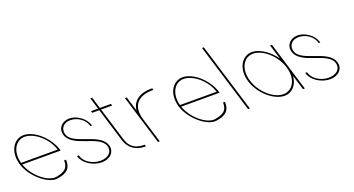

<svg xmlns="http://www.w3.org/2000/svg" viewBox="-105 -1384 3674 1990"><g transform="rotate(-20 1732.0 -388.5)"><path d="M-26.2 -291H377.5C337.5 -422 206.9 -532 101.5 -533C0.3 -533 -62.5 -427.2 -26.2 -291ZM-40.1 -271H-40.4L-43.4 -281L-46.5 -291H-46.3C-86 -436.3 -13.4 -552 95.4 -553C209.4 -553 355 -430 400.6 -281L403.6 -271H393.6H-20.2C27.1 -134.1 175.2 -13.4 268.9 -30C370.1 -47 402.1 -83 401.8 -156L402.7 -163H422.7L423.6 -150C423.8 -71 385.6 -26 276.7 -10C174.1 7.6 11 -124.9 -40.1 -271Z M794.2 -413 797.3 -403H780.3L777.2 -413C756.7 -480 683.1 -532 604.5 -533C527.2 -533 485.9 -479 505.2 -413C545.3 -282 848.9 -303 894.6 -150C918.2 -73 856.8 -9 762.9 -10C670.2 -10 569.2 -73 545.6 -150L542.6 -160H562.6L565.6 -150C586.1 -83 670.4 -29 756.8 -30C844.4 -30 896.4 -82 874.6 -150C834.3 -282 533.3 -259 485.2 -413C461.7 -490 517.1 -552 598.4 -553C680.9 -553 770.7 -490 794.2 -413Z M942.4 -527 1057.1 -152C1082.8 -71 1142.4 -30 1233.4 -30H1243.4L1249.5 -10H1239.5C1140.5 -10 1065.9 -61 1037.1 -152L922.4 -527H854.4H844.4L838.3 -547H848.3H916.3L880.5 -664L877.5 -674H897.5L900.5 -664L936.3 -547H1048.3H1058.3L1064.4 -527H1054.4Z M1284.2 -393.6C1294.3 -496.5 1379.4 -553 1505.4 -553H1515.4L1521.5 -533H1511.5C1353 -533 1269 -446.6 1317 -286.4L1318.3 -282L1321.3 -272L1398.4 -20L1401.4 -10H1381.4L1378.4 -20L1301.3 -272L1298.3 -282C1297.9 -283.4 1297.4 -284.7 1297 -286.1L1218.5 -543L1215.4 -553H1235.4L1238.5 -543Z M1726.8 -291H2130.5C2090.5 -422 1959.9 -532 1854.5 -533C1753.3 -533 1690.5 -427.2 1726.8 -291ZM1712.9 -271H1712.6L1709.6 -281L1706.5 -291H1706.7C1667 -436.3 1739.6 -552 1848.4 -553C1962.4 -553 2108 -430 2153.6 -281L2156.6 -271H2146.6H1732.8C1780.1 -134.1 1928.2 -13.4 2021.9 -30C2123.1 -47 2155.1 -83 2154.8 -156L2155.7 -163H2175.7L2176.6 -150C2176.8 -71 2138.6 -26 2029.7 -10C1927.1 7.6 1764 -124.9 1712.9 -271Z M2146.5 -759 2143.4 -769H2163.4L2166.5 -759L2392.4 -20L2395.4 -10H2375.4L2372.4 -20Z M2474.6 -281C2429 -430 2501.7 -552 2613.4 -553C2696.5 -553 2799 -485.1 2865.3 -389.8L2818.5 -543L2815.4 -553H2835.4L2838.5 -543L2917.4 -285C2917.8 -283.7 2918.2 -282.3 2918.6 -281L2998.4 -20L3001.4 -10H2981.4L2978.4 -20L2931.6 -172.9C2923.9 -77.3 2863.5 -9.3 2779.4 -10C2665.4 -10 2519.8 -133 2474.6 -281ZM2494.6 -281C2537.4 -141 2669.6 -29 2773.3 -30C2877.1 -30 2941.4 -137.8 2899.9 -276.7L2898.6 -281C2855.5 -422 2724.8 -532 2619.5 -533C2515.5 -533 2451.5 -422 2494.6 -281Z M3312.2 -413 3315.3 -403H3298.3L3295.2 -413C3274.7 -480 3201.1 -532 3122.5 -533C3045.2 -533 3003.9 -479 3023.2 -413C3063.3 -282 3366.9 -303 3412.6 -150C3436.2 -73 3374.8 -9 3280.9 -10C3188.2 -10 3087.2 -73 3063.6 -150L3060.6 -160H3080.6L3083.6 -150C3104.1 -83 3188.4 -29 3274.8 -30C3362.4 -30 3414.4 -82 3392.6 -150C3352.3 -282 3051.3 -259 3003.2 -413C2979.7 -490 3035.1 -552 3116.4 -553C3198.9 -553 3288.7 -490 3312.2 -413Z"/></g></svg>

Font: Nordica Plus
Style: NordicaClassicUltLtCondOpObl
Weight: 300
Version: Version 1.01